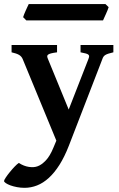

<svg xmlns="http://www.w3.org/2000/svg" viewBox="-50 -673 578 934"><path d="M501.5 -418.5Q486.8 -415 477.5 -412.1Q468.3 -409.2 462.4 -405.5Q456.5 -401.9 453.4 -397.2Q450.2 -392.6 447.8 -385.3L284.7 36.6Q263.7 90.3 239.3 128.9Q214.8 167.5 187.5 192.4Q160.2 217.3 130.4 229Q100.6 240.7 69.3 240.7Q50.8 240.7 32.7 237.3Q14.6 233.9 0.7 228.8Q-13.2 223.6 -21.7 217.8Q-30.3 211.9 -30.3 207.5Q-30.3 203.1 -22 190.7Q-13.7 178.2 -2.2 164.1Q9.3 149.9 21.5 137.2Q33.7 124.5 41.5 119.6Q65.9 135.3 90.6 138.9Q115.2 142.6 133.3 135.7Q151.4 129.4 172.1 108.2Q192.9 86.9 210 44.9L224.1 11.2L60.5 -385.3Q55.2 -398.4 43 -405.8Q30.8 -413.1 6.3 -418.5V-454.1H227.5V-418.5Q208.5 -416 198.2 -413.3Q188 -410.6 183.6 -407Q179.2 -403.3 179.7 -398.2Q180.2 -393.1 183.6 -385.3L284.2 -140.1L379.9 -385.3Q382.8 -392.6 383.5 -397.7Q384.3 -402.8 380.6 -406.5Q377 -410.2 367.7 -412.8Q358.4 -415.5 341.8 -418.5V-454.1H501.5ZM478.5 -638.2Q477.1 -632.8 473.4 -623.8Q469.7 -614.7 465.3 -605Q460.9 -595.2 457 -586.7Q453.1 -578.1 451.2 -573.7H78.1L62.5 -589.4Q64 -594.7 67.4 -603.5Q70.8 -612.3 75.2 -621.8Q79.6 -631.3 83.5 -639.9Q87.4 -648.4 89.8 -653.3H462.9Z"/></svg>

Font: Gentium Basic
Style: Bold
Weight: 700
Designer: J. Victor Gaultney and Annie Olsen
Foundry: SIL International
Version: Version 1.100